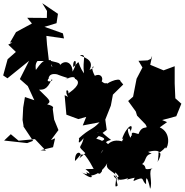

<svg xmlns="http://www.w3.org/2000/svg" viewBox="-57 -929 1162 1209"><path d="M239 -860 238 -816 114 -817 144 -781 44 -727 6 -661H20L-5 -648L43 -602L-9 -556L-37 -454L-10 -436L126 -546L68 -431L118 -387L159 -298L100 -318L89 -252L85 -174L91 -138V-132L151 -42L114 -28L-31 -44L11 -84L60 -43L163 -53L232 20L198 17L277 -2L290 -58L264 -47L311 -110L284 -176L275 -244C276 -247 290 -260 240 -272C275 -293 241 -309 189 -364C212 -365 239 -360 268 -429C291 -423 221 -400 251 -438C250 -413 236 -474 302 -461C374 -432 392 -439 353 -429C418 -459 415 -433 415 -433C455 -415 429 -375 361 -333C394 -344 353 -386 362 -339C386 -273 390 -318 350 -329L361 -207L436 -179L486 -193L464 -139L570 -159C522 -108 513 -125 436 -55C454 -71 415 7 470 -59C451 17 424 -22 486 41C477 30 513 10 442 69C473 30 413 6 415 85C454 49 439 40 477 46C536 121 531 160 572 165C610 129 566 134 481 136C543 180 475 172 452 152C545 223 530 166 486 156C502 204 595 159 624 86C588 151 680 139 690 212C653 144 667 148 688 178C696 201 662 156 684 239C648 270 696 176 658 176C684 236 779 172 741 202C817 185 785 184 784 211C861 176 829 206 863 231C858 149 883 224 888 260C908 221 870 138 906 131C830 147 880 124 838 104C866 84 853 45 898 39C848 16 874 16 854 34C854 34 1004 -21 935 91C940 81 947 -31 939 37C1005 -6 975 -12 987 6C1002 -1 1024 -93 949 -127L995 -160L964 -173L1053 -197L1085 -276L1047 -310L1043 -403V-512L973 -486L889 -521L901 -577L892 -558L873 -549L815 -546L840 -504L803 -433L781 -320L750 -293L798 -227L806 -201L859 -146C884 -105 840 -152 815 -85C782 -95 766 -101 775 -72C761 -88 774 -53 762 -66C725 -144 777 -122 761 -93C796 -164 740 -140 712 -55H751C763 -58 718 -72 712 -39C638 -58 613 -15 577 38C604 -19 619 29 711 9C711 -10 658 18 610 -34C651 -64 664 -20 575 -105C544 -72 569 -124 558 -75C563 -72 627 -58 585 -42C586 -26 617 -36 549 -56C575 -86 602 -100 615 -111L606 -176L641 -264L654 -333L719 -397L702 -417C698 -450 592 -394 622 -399C606 -418 613 -383 567 -433C552 -420 524 -361 535 -349C597 -344 637 -358 646 -374C602 -355 578 -425 584 -418C594 -439 578 -470 540 -452C496 -533 566 -513 507 -489C543 -559 455 -570 447 -582C493 -588 460 -556 472 -467C418 -543 459 -559 405 -506C396 -563 447 -561 400 -478C398 -551 330 -557 307 -495C346 -541 298 -531 239 -553C302 -490 254 -498 264 -550C217 -552 214 -553 151 -464C193 -457 148 -507 179 -545H251L239 -648L235 -703L346 -687L339 -719L223 -760L299 -783L308 -842L209 -909Z"/></svg>

Font: Hussar Lance
Style: ExBd
Weight: 700
Foundry: Cannot Into Space Fonts, PlusOne Fonts
Version: Version 2.270